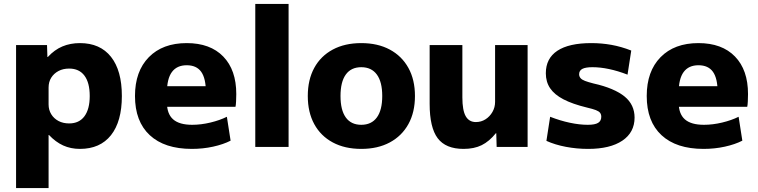

<svg xmlns="http://www.w3.org/2000/svg" viewBox="-20 -750 3867 980"><path d="M388 -530Q491 -530 546.5 -460Q602 -390 602 -260Q602 -130 546.5 -60Q491 10 388 10Q341 10 302.5 -7.5Q264 -25 230 -61H228V210H62V-520H220L222 -459H224Q258 -496 298.5 -513Q339 -530 388 -530ZM333 -400Q302 -400 278.5 -387.5Q255 -375 241.5 -353.5Q228 -332 228 -303V-217Q228 -189 241.5 -167Q255 -145 278.5 -132.5Q302 -120 333 -120Q384 -120 411 -156.5Q438 -193 438 -260Q438 -328 411 -364Q384 -400 333 -400Z M959 10Q820 10 744.5 -60Q669 -130 669 -260Q669 -386 739.5 -458Q810 -530 933 -530Q1053 -530 1119.5 -461.5Q1186 -393 1186 -270Q1186 -253 1185 -233Q1184 -213 1182 -205H762V-310H1052L1031 -278Q1031 -350 1007 -383.5Q983 -417 933 -417Q883 -417 857.5 -382.5Q832 -348 832 -277V-227Q832 -169 863.5 -141Q895 -113 961 -113Q1006 -113 1054 -124.5Q1102 -136 1138 -154L1157 -32Q1120 -13 1068 -1.5Q1016 10 959 10Z M1283 0V-730H1453V0Z M1824 10Q1740 10 1678.5 -23Q1617 -56 1584 -116.5Q1551 -177 1551 -260Q1551 -343 1584 -403.5Q1617 -464 1678.5 -497Q1740 -530 1824 -530Q1908 -530 1969.5 -497Q2031 -464 2064.5 -403.5Q2098 -343 2098 -260Q2098 -177 2064.5 -116.5Q2031 -56 1969.5 -23Q1908 10 1824 10ZM1824 -113Q1876 -113 1903.5 -150.5Q1931 -188 1931 -260Q1931 -332 1903.5 -369.5Q1876 -407 1824 -407Q1772 -407 1745 -369.5Q1718 -332 1718 -260Q1718 -188 1745 -150.5Q1772 -113 1824 -113Z M2346 10Q2255 10 2214 -44.5Q2173 -99 2173 -220V-520H2340V-253Q2340 -187 2357 -157Q2374 -127 2409 -127Q2436 -127 2458 -141Q2480 -155 2493.5 -178.5Q2507 -202 2507 -230V-520H2673V0H2515L2513 -70H2511Q2477 -28 2438.5 -9Q2400 10 2346 10Z M2982 10Q2924 10 2868.5 -0.5Q2813 -11 2769 -31L2788 -154Q2839 -134 2888.5 -123.5Q2938 -113 2980 -113Q3017 -113 3033 -123Q3049 -133 3049 -154Q3049 -166 3043 -174Q3037 -182 3021.5 -188Q3006 -194 2976 -201Q2902 -219 2856 -243Q2810 -267 2788 -299.5Q2766 -332 2766 -376Q2766 -452 2825 -491Q2884 -530 2998 -530Q3051 -530 3101 -521Q3151 -512 3202 -492L3183 -369Q3134 -388 3089 -397.5Q3044 -407 3004 -407Q2969 -407 2952.5 -398.5Q2936 -390 2936 -371Q2936 -360 2943 -351.5Q2950 -343 2966 -337Q2982 -331 3009 -324Q3063 -312 3103 -295Q3143 -278 3168.5 -257Q3194 -236 3206.5 -209Q3219 -182 3219 -150Q3219 -74 3156.5 -32Q3094 10 2982 10Z M3571 10Q3432 10 3356.5 -60Q3281 -130 3281 -260Q3281 -386 3351.5 -458Q3422 -530 3545 -530Q3665 -530 3731.5 -461.5Q3798 -393 3798 -270Q3798 -253 3797 -233Q3796 -213 3794 -205H3374V-310H3664L3643 -278Q3643 -350 3619 -383.5Q3595 -417 3545 -417Q3495 -417 3469.5 -382.5Q3444 -348 3444 -277V-227Q3444 -169 3475.5 -141Q3507 -113 3573 -113Q3618 -113 3666 -124.5Q3714 -136 3750 -154L3769 -32Q3732 -13 3680 -1.5Q3628 10 3571 10Z"/></svg>

Font: M PLUS 2 ExtraBold
Style: Regular
Weight: 800
Version: Version 1.001